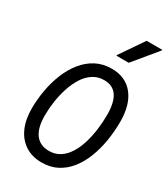

<svg xmlns="http://www.w3.org/2000/svg" viewBox="-241 -1108 1082 1234"><g transform="rotate(30 300.0 -491.5)"><path d="M276 16Q205.5 16 154.5 -16.8Q103.5 -49.5 76 -109.8Q48.5 -170 48.5 -252Q48.5 -322 61 -391.2Q73.5 -460.5 98.5 -521.8Q123.5 -583 161.8 -630.5Q200 -678 251.2 -705Q302.5 -732 367.5 -732Q470.5 -732 527.2 -661Q584 -590 584 -464.5Q584 -391 572.5 -321Q561 -251 537.2 -190Q513.5 -129 477 -82.8Q440.5 -36.5 390.5 -10.2Q340.5 16 276 16ZM280.5 -72Q327 -72 362 -95.5Q397 -119 421.2 -158.8Q445.5 -198.5 460.5 -249Q475.5 -299.5 482.2 -354Q489 -408.5 489 -460Q489 -551 457.8 -597.5Q426.5 -644 362 -644Q315 -644 278.8 -620Q242.5 -596 217 -555.2Q191.5 -514.5 175.2 -463.8Q159 -413 151.2 -359.5Q143.5 -306 143.5 -256.5Q143.5 -166 178 -119Q212.5 -72 280.5 -72ZM350.5 -819 351 -824.5 470.5 -999H586.5L585.5 -993.5L441.5 -819Z"/></g></svg>

Font: Google Sans Code
Style: Italic
Weight: 400
Italic angle: -10°
Monospace: yes
Designer: Google Sans Code Authors
Foundry: Google LLC
Version: Version 6.000